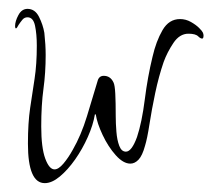

<svg xmlns="http://www.w3.org/2000/svg" viewBox="-20 -390 479 433"><path d="M81 23Q43 23 43 -66Q43 -113 48 -146.5Q53 -180 58 -212.5Q63 -245 63 -287Q63 -313 59 -332Q55 -351 42 -351Q35 -351 30.5 -345.5Q26 -340 22 -334Q18 -326 16 -326Q14 -326 14 -331Q14 -342 21.5 -356Q29 -370 42 -370Q59 -370 68 -352Q77 -334 80 -316Q83 -289 83 -266Q83 -226 78 -189.5Q73 -153 73 -105Q73 -57 82 -32.5Q91 -8 103 -8Q112 -8 123 -21Q134 -34 144 -52Q163 -85 176 -127.5Q189 -170 200 -207Q203 -219 214 -219Q229 -219 236 -204Q239 -198 240 -178.5Q241 -159 241 -128Q241 -112 242.5 -93Q244 -74 249 -61Q254 -48 264 -48Q277 -48 289 -81Q300 -114 306.5 -165.5Q313 -217 324 -262Q332 -297 346.5 -322Q361 -347 386 -347Q399 -347 410.5 -340.5Q422 -334 429 -327Q436 -320 437.5 -316.5Q439 -313 439 -310Q439 -303 436 -303Q432 -303 427 -308Q421 -314 405 -314Q385 -314 371 -293Q357 -272 349 -250Q338 -218 330 -180Q322 -142 317 -109.5Q312 -77 307 -61Q301 -39 292.5 -30Q284 -21 274 -21Q258 -21 241 -40Q224 -59 211.5 -85.5Q199 -112 196 -132H194Q190 -108 178 -81Q166 -54 149.5 -30.5Q133 -7 115 8Q97 23 81 23Z"/></svg>

Font: Inspiration
Style: Regular
Weight: 400
Designer: Robert E. Leuschke
Foundry: Robert E. Leuschke
Version: Version 2.010; ttfautohint (v1.8.3)